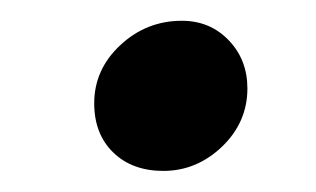

<svg xmlns="http://www.w3.org/2000/svg" viewBox="-20 -345 301 183"><path d="M135.7 -182.1Q106 -182.1 87.9 -199.7Q69.8 -217.3 69.8 -246.6Q69.8 -278.8 94.7 -302Q119.6 -325.2 153.3 -325.2Q180.2 -325.2 198 -306.6Q215.8 -288.1 215.8 -260.7Q215.8 -228.5 191.7 -205.3Q167.5 -182.1 135.7 -182.1Z"/></svg>

Font: Elstob Medium
Style: Italic
Weight: 500
Italic angle: -20°
Designer: Peter S. Baker
Version: Version 1.015